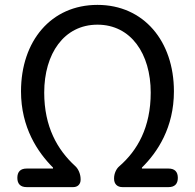

<svg xmlns="http://www.w3.org/2000/svg" viewBox="-20 -766 798 786"><path d="M180 0H280C298 0 310 -12 310 -30V-33C310 -54 300 -76 287 -87C215 -153 161 -247 161 -387C161 -546 242 -665 379 -665C516 -665 597 -546 597 -387C597 -245 543 -150 468 -85C456 -75 447 -55 447 -37V-34C447 -13 460 0 481 0H577H670C695 0 708 -13 708 -38C708 -63 695 -76 670 -76H561V-80C625 -143 692 -244 692 -392C692 -598 568 -746 379 -746C189 -746 66 -598 66 -392C66 -244 134 -143 197 -80V-76H89C64 -76 51 -63 51 -38C51 -13 64 0 89 0Z"/></svg>

Font: GenSenRounded2 TW R
Style: Regular
Weight: 400
Version: Version 2.100;PS 2.1;hotconv 16.6.51;makeotf.lib2.5.65220 DE